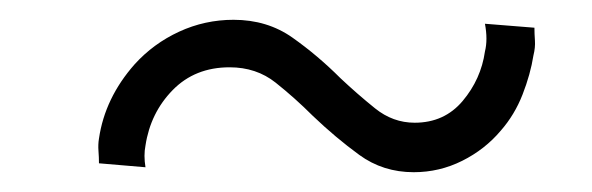

<svg xmlns="http://www.w3.org/2000/svg" viewBox="-20 -346 598 194"><path d="M127 -177Q126 -183 126 -188.5Q126 -194 127 -199Q132 -232 154.5 -255Q177 -278 212 -278Q239 -278 258.5 -262.5Q278 -247 296 -229Q319 -207 343 -189.5Q367 -172 398 -172Q424 -172 447 -183.5Q470 -195 486 -214Q500 -230 508 -250.5Q516 -271 519 -290Q521 -298 520.5 -305Q520 -312 520 -318L470 -322Q473 -306 470 -294Q466 -266 447.5 -244Q429 -222 399 -222Q377 -222 359 -236.5Q341 -251 324 -267Q301 -290 275.5 -308Q250 -326 216 -326Q187 -326 161 -314Q135 -302 116 -281Q86 -247 80 -206Q79 -200 79.5 -193.5Q80 -187 80 -181Z"/></svg>

Font: Jost* 300 Light Italic
Style: Italic
Weight: 300
Italic angle: -10°
Version: Version 3.200; ttfautohint (v0.97) -l 8 -r 50 -G 200 -x 14 -